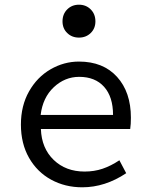

<svg xmlns="http://www.w3.org/2000/svg" viewBox="-20 -784 640 817"><path d="M69 -254Q69 -334 103.5 -395Q138 -456 195 -489Q252 -522 316 -522Q419 -522 478 -457Q537 -392 537 -283Q537 -255 534 -235H154Q157 -153 208.5 -103.5Q260 -54 340 -54Q381 -54 416.5 -66Q452 -78 488 -102L517 -47Q427 13 330 13Q257 13 197.5 -19.5Q138 -52 103.5 -112.5Q69 -173 69 -254ZM461 -295Q461 -372 423 -414.5Q385 -457 317 -457Q256 -457 209 -413Q162 -369 153 -295ZM246 -693Q246 -724 266 -744Q286 -764 316 -764Q346 -764 366 -744Q386 -724 386 -693Q386 -663 366 -643.5Q346 -624 316 -624Q286 -624 266 -643.5Q246 -663 246 -693Z"/></svg>

Font: Office Code Pro
Style: Regular
Weight: 400
Designer: Nathan Rutzky & Paul D. Hunt
Foundry: Adobe Systems Incorporated
Version: Version 1.004